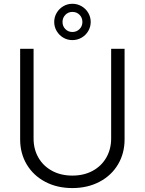

<svg xmlns="http://www.w3.org/2000/svg" viewBox="-20 -959 747 991"><path d="M623 -707V-239.3Q623 -167.5 589.1 -110.4Q555.2 -53.2 493.7 -20.8Q432.1 11.7 353.5 11.7Q274.4 11.7 213.1 -20.8Q151.9 -53.2 117.9 -110.4Q84 -167.5 84 -239.3V-707H153.3V-244.1Q153.3 -189 178.2 -145.5Q203.1 -102.1 248.5 -77.4Q293.9 -52.7 353.5 -52.7Q413.1 -52.7 458.5 -77.4Q503.9 -102.1 528.8 -145.8Q553.7 -189.5 553.7 -244.1V-707ZM259.8 -845.7Q259.8 -871.1 272.5 -892.6Q285.2 -914.1 306.6 -926.8Q328.1 -939.5 353.5 -939.5Q379.4 -939.5 401.1 -926.8Q422.9 -914.1 435.5 -892.6Q448.2 -871.1 448.2 -845.7Q448.2 -820.3 435.5 -798.8Q422.9 -777.3 401.1 -764.6Q379.4 -752 353.5 -752Q328.1 -752 306.6 -764.6Q285.2 -777.3 272.5 -798.8Q259.8 -820.3 259.8 -845.7ZM405.3 -845.7Q405.3 -867.7 390.6 -882.6Q376 -897.5 353.5 -897.5Q332 -897.5 317.4 -882.3Q302.7 -867.2 302.7 -845.7Q302.7 -823.7 317.4 -808.8Q332 -793.9 353.5 -793.9Q375.5 -793.9 390.4 -808.8Q405.3 -823.7 405.3 -845.7Z"/></svg>

Font: Pretendard GOV Light
Style: Regular
Weight: 300
Designer: Base glyphs from Inter by Rasmus Andersson; Hangeul glyphs from Noto Sans CJK(Source Han Sans) by Jang Soo-young and Kan
Foundry: Kil Hyung-jin
Version: Version 1.309